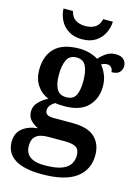

<svg xmlns="http://www.w3.org/2000/svg" viewBox="-144 -835 841 1154"><g transform="rotate(15 276.5 -258.0)"><path d="M234 240Q121 240 65 203.5Q9 167 9 99Q9 44 45 14.5Q81 -15 141 -21Q116 -32 95 -53Q74 -74 74 -108Q74 -140 95.5 -164Q117 -188 155 -209Q111 -226 84 -266Q57 -306 57 -363Q57 -450 106.5 -499Q156 -548 259 -548Q294 -548 325.5 -538.5Q357 -529 376 -516Q398 -541 422.5 -556.5Q447 -572 478 -572Q512 -572 528.5 -555.5Q545 -539 545 -516Q545 -495 531 -478Q517 -461 480 -461Q480 -478 470 -489Q460 -500 444 -500Q423 -500 408 -489Q427 -467 440 -435Q453 -403 453 -364Q453 -289 405.5 -239.5Q358 -190 259 -190Q247 -190 229.5 -191Q212 -192 202 -194Q187 -186 175 -172Q163 -158 163 -139Q163 -122 175.5 -113.5Q188 -105 215 -105H333Q429 -105 472.5 -64Q516 -23 516 47Q516 137 447 188.5Q378 240 234 240ZM236 184Q300 184 337.5 171Q375 158 392 134Q409 110 409 77Q409 40 387 26.5Q365 13 321 13H211Q188 13 166 19Q144 25 129.5 42.5Q115 60 115 95Q115 123 127.5 143Q140 163 167 173.5Q194 184 236 184ZM256 -245Q299 -245 315 -276Q331 -307 331 -365Q331 -425 314.5 -458.5Q298 -492 255 -492Q213 -492 196 -457.5Q179 -423 179 -364Q179 -308 196.5 -276.5Q214 -245 256 -245ZM256 -606Q206 -606 172 -628Q138 -650 121 -684.5Q104 -719 103 -756H162Q170 -720 194.5 -704Q219 -688 256 -688Q293 -688 317.5 -704Q342 -720 350 -756H410Q409 -719 392 -684.5Q375 -650 341.5 -628Q308 -606 256 -606Z"/></g></svg>

Font: Noto Naskh Arabic SemiBold
Style: Regular
Weight: 600
Designer: Monotype Design Team, David Williams, Mohamad Dakak and Nizar Qandah
Foundry: Monotype Imaging Inc.
Version: Version 2.016